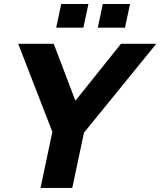

<svg xmlns="http://www.w3.org/2000/svg" viewBox="-20 -931 794 951"><path d="M70.3 -713.9H246.1L353.5 -432.1L579.1 -713.9H753.9L396 -273.9L337.9 0H180.7L239.3 -277.8ZM624 -911.1 599.1 -793.9H464.4L489.3 -911.1ZM418 -911.1 393.1 -793.9H258.3L283.2 -911.1Z"/></svg>

Font: XB Khoramshahr
Style: Bold Italic
Weight: 700
Italic angle: -12°
Designer: Behnam
Foundry: Irmug
Version: Version 8.005 2009